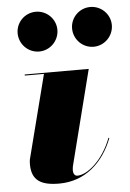

<svg xmlns="http://www.w3.org/2000/svg" viewBox="-53 -759 548 808"><g transform="rotate(-5 221.5 -354.5)"><path d="M275 -635.5C275 -589 312.5 -551 359 -551C405 -551 443 -589 443 -635.5C443 -681.5 405 -719 359 -719C312.5 -719 275 -681.5 275 -635.5ZM45 -635.5C45 -589 82.5 -551 129 -551C175 -551 213 -589 213 -635.5C213 -681.5 175 -719 129 -719C82.5 -719 45 -681.5 45 -635.5ZM391 -162.5 387.5 -164C353 -72.5 286.5 -16.5 243.5 -16.5C231 -16.5 226 -29 226 -39.5C226 -45 227 -52 228 -58L330 -460H59.5V-455.5H140.5L51 -105.5C49 -99.5 48.5 -88 48.5 -81.5C48.5 -13.5 87.5 10 164.5 10C273.5 10 351.5 -60.5 391 -162.5Z"/></g></svg>

Font: Bodoni* 36pt Fatface
Style: Italic
Weight: 900
Italic angle: -13°
Version: Version 2.3